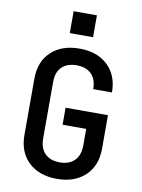

<svg xmlns="http://www.w3.org/2000/svg" viewBox="-101 -1011 803 1089"><g transform="rotate(10 300.0 -466.5)"><path d="M304 10Q201 10 140.5 -47.5Q80 -105 80 -203V-527Q80 -626 140.5 -683Q201 -740 304 -740Q406 -740 466.5 -682.5Q527 -625 527 -527H419Q419 -584 388.5 -614Q358 -644 304 -644Q249 -644 218.5 -614Q188 -584 188 -528V-203Q188 -146 218.5 -115.5Q249 -85 304 -85Q358 -85 388.5 -115.5Q419 -146 419 -203V-298H283V-396H527V-203Q527 -105 466.5 -47.5Q406 10 304 10ZM233 -943H367V-817H233Z"/></g></svg>

Font: Tiny SemiBold
Style: Regular
Weight: 600
Designer: Philipp Nurullin, Konstantin Bulenkov
Foundry: JetBrains
Version: Version 2.251; ttfautohint (v1.8.4.7-5d5b)